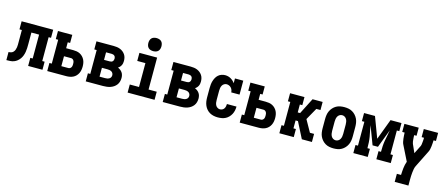

<svg xmlns="http://www.w3.org/2000/svg" viewBox="-56 -1475 5613 2409"><g transform="rotate(15 2750.0 -270.0)"><path d="M0 0V-105Q17 -105 33.5 -110Q50 -115 61.5 -127.5Q73 -140 79 -156.5Q85 -173 87.5 -190Q90 -207 90 -224Q90 -241 90 -258V-415H59V-520H469V-415H438V-105H469V0H283V-105H314V-415H214V-261Q214 -237 213 -212Q212 -187 208 -163Q204 -139 195.5 -115.5Q187 -92 173 -72Q159 -52 139.5 -36Q120 -20 97 -11.5Q74 -3 49.5 -1.5Q25 0 0 0Z M531 0V-105H562V-415H531V-520H717V-415H686V-338H778Q800 -338 822.5 -334.5Q845 -331 865.5 -320.5Q886 -310 902 -293.5Q918 -277 928 -257Q938 -237 942 -214.5Q946 -192 946 -169Q946 -147 942 -124.5Q938 -102 928 -81.5Q918 -61 902 -44.5Q886 -28 865.5 -18Q845 -8 822.5 -4Q800 0 778 0ZM686 -105H778Q789 -105 798.5 -111Q808 -117 813.5 -126.5Q819 -136 820.5 -147Q822 -158 822 -169Q822 -180 820.5 -191Q819 -202 813.5 -212Q808 -222 798.5 -228Q789 -234 778 -234H686Z M1031 0V-105H1062V-415H1031V-520H1255Q1277 -520 1298.5 -517Q1320 -514 1340 -506Q1360 -498 1377 -484.5Q1394 -471 1406 -453Q1418 -435 1423 -414Q1428 -393 1428 -371Q1428 -357 1425.5 -342.5Q1423 -328 1416.5 -315Q1410 -302 1400 -291Q1390 -280 1377 -272Q1394 -265 1409 -253.5Q1424 -242 1434.5 -227Q1445 -212 1449.5 -193.5Q1454 -175 1454 -157Q1454 -133 1447.5 -109.5Q1441 -86 1426.5 -67Q1412 -48 1392 -34.5Q1372 -21 1349.5 -13.5Q1327 -6 1303 -3Q1279 0 1255 0ZM1183 -320H1255Q1266 -320 1276 -322.5Q1286 -325 1293 -332Q1300 -339 1303.5 -349Q1307 -359 1307 -369Q1307 -379 1303.5 -389Q1300 -399 1292.5 -405.5Q1285 -412 1275 -415Q1265 -418 1255 -418H1183ZM1183 -102H1255Q1269 -102 1282.5 -104.5Q1296 -107 1308 -114Q1320 -121 1326.5 -133Q1333 -145 1333 -159Q1333 -173 1326.5 -185.5Q1320 -198 1308 -205Q1296 -212 1282.5 -214.5Q1269 -217 1255 -217H1183Z M1575 0V-105H1695V-415H1589V-520H1819V-105H1925V0ZM1750 -585Q1733 -585 1716 -590Q1699 -595 1687 -607Q1675 -619 1670 -636Q1665 -653 1665 -670Q1665 -687 1670 -704Q1675 -721 1687 -733Q1699 -745 1716 -750Q1733 -755 1750 -755Q1767 -755 1784 -750Q1801 -745 1813 -733Q1825 -721 1830 -704Q1835 -687 1835 -670Q1835 -653 1830 -636Q1825 -619 1813 -607Q1801 -595 1784 -590Q1767 -585 1750 -585Z M2031 0V-105H2062V-415H2031V-520H2255Q2277 -520 2298.5 -517Q2320 -514 2340 -506Q2360 -498 2377 -484.5Q2394 -471 2406 -453Q2418 -435 2423 -414Q2428 -393 2428 -371Q2428 -357 2425.5 -342.5Q2423 -328 2416.5 -315Q2410 -302 2400 -291Q2390 -280 2377 -272Q2394 -265 2409 -253.5Q2424 -242 2434.5 -227Q2445 -212 2449.5 -193.5Q2454 -175 2454 -157Q2454 -133 2447.5 -109.5Q2441 -86 2426.5 -67Q2412 -48 2392 -34.5Q2372 -21 2349.5 -13.5Q2327 -6 2303 -3Q2279 0 2255 0ZM2183 -320H2255Q2266 -320 2276 -322.5Q2286 -325 2293 -332Q2300 -339 2303.5 -349Q2307 -359 2307 -369Q2307 -379 2303.5 -389Q2300 -399 2292.5 -405.5Q2285 -412 2275 -415Q2265 -418 2255 -418H2183ZM2183 -102H2255Q2269 -102 2282.5 -104.5Q2296 -107 2308 -114Q2320 -121 2326.5 -133Q2333 -145 2333 -159Q2333 -173 2326.5 -185.5Q2320 -198 2308 -205Q2296 -212 2282.5 -214.5Q2269 -217 2255 -217H2183Z M2747 8Q2720 8 2693.5 2.5Q2667 -3 2643.5 -16Q2620 -29 2602 -49.5Q2584 -70 2573 -95Q2562 -120 2558 -146.5Q2554 -173 2554 -200V-320Q2554 -344 2556.5 -368Q2559 -392 2566 -415Q2573 -438 2584.5 -459Q2596 -480 2614 -496Q2632 -512 2655 -520Q2678 -528 2702 -528Q2721 -528 2739.5 -523.5Q2758 -519 2774.5 -509.5Q2791 -500 2805 -487Q2819 -474 2830 -458V-520H2938V-339H2830Q2830 -355 2824 -370.5Q2818 -386 2807 -398Q2796 -410 2780.5 -416.5Q2765 -423 2749 -423Q2732 -423 2716.5 -413.5Q2701 -404 2692.5 -388.5Q2684 -373 2681 -355.5Q2678 -338 2678 -320V-200Q2678 -182 2680.5 -165Q2683 -148 2691 -132.5Q2699 -117 2714.5 -107Q2730 -97 2747 -97Q2763 -97 2777.5 -104Q2792 -111 2800.5 -124Q2809 -137 2812.5 -152.5Q2816 -168 2816 -183V-184H2940V-182Q2940 -157 2934.5 -131.5Q2929 -106 2917 -83.5Q2905 -61 2887 -42.5Q2869 -24 2846.5 -12.5Q2824 -1 2798.5 3.5Q2773 8 2747 8Z M3031 0V-105H3062V-415H3031V-520H3217V-415H3186V-338H3278Q3300 -338 3322.5 -334.5Q3345 -331 3365.5 -320.5Q3386 -310 3402 -293.5Q3418 -277 3428 -257Q3438 -237 3442 -214.5Q3446 -192 3446 -169Q3446 -147 3442 -124.5Q3438 -102 3428 -81.5Q3418 -61 3402 -44.5Q3386 -28 3365.5 -18Q3345 -8 3322.5 -4Q3300 0 3278 0ZM3186 -105H3278Q3289 -105 3298.5 -111Q3308 -117 3313.5 -126.5Q3319 -136 3320.5 -147Q3322 -158 3322 -169Q3322 -180 3320.5 -191Q3319 -202 3313.5 -212Q3308 -222 3298.5 -228Q3289 -234 3278 -234H3186Z M3546 0V-105H3577V-415H3546V-520H3733V-415H3701V-312H3732L3838 -520H3969V-415H3915L3828 -260L3915 -105H3969V0H3838L3732 -208H3701V-105H3733V0Z M4250 8Q4223 8 4196 3Q4169 -2 4145.5 -15.5Q4122 -29 4103.5 -49.5Q4085 -70 4073.5 -94.5Q4062 -119 4058 -146Q4054 -173 4054 -200V-320Q4054 -347 4058 -374Q4062 -401 4073.5 -425.5Q4085 -450 4103.5 -470.5Q4122 -491 4145.5 -504.5Q4169 -518 4196 -523Q4223 -528 4250 -528Q4277 -528 4304 -523Q4331 -518 4354.5 -504.5Q4378 -491 4396.5 -470.5Q4415 -450 4426.5 -425.5Q4438 -401 4442 -374Q4446 -347 4446 -320V-200Q4446 -173 4442 -146Q4438 -119 4426.5 -94.5Q4415 -70 4396.5 -49.5Q4378 -29 4354.5 -15.5Q4331 -2 4304 3Q4277 8 4250 8ZM4250 -97Q4268 -97 4283.5 -106.5Q4299 -116 4307.5 -131.5Q4316 -147 4319 -164.5Q4322 -182 4322 -200V-320Q4322 -338 4319 -355.5Q4316 -373 4307.5 -388.5Q4299 -404 4283.5 -413.5Q4268 -423 4250 -423Q4232 -423 4216.5 -413.5Q4201 -404 4192.5 -388.5Q4184 -373 4181 -355.5Q4178 -338 4178 -320V-200Q4178 -182 4181 -164.5Q4184 -147 4192.5 -131.5Q4201 -116 4216.5 -106.5Q4232 -97 4250 -97Z M4507 0V-105H4539V-415H4507V-520H4649L4750 -251L4851 -520H4993V-415H4961V-105H4993V0H4806V-105H4838Q4838 -141 4840 -177.5Q4842 -214 4848 -250Q4854 -286 4862 -322Q4870 -358 4875 -394L4785 -156H4715L4625 -394Q4630 -358 4638 -322Q4646 -286 4652 -250Q4658 -214 4660 -177.5Q4662 -141 4662 -105H4694V0Z M5102 215V110H5156Q5157 87 5158.5 64.5Q5160 42 5162.5 20Q5165 -2 5170 -24.5Q5175 -47 5183 -68L5087 -261Q5078 -278 5074 -297.5Q5070 -317 5067.5 -336.5Q5065 -356 5064 -375.5Q5063 -395 5062 -415H5031V-520H5217V-415H5186Q5186 -401 5187 -387Q5188 -373 5189 -359.5Q5190 -346 5192 -332Q5194 -318 5199 -305L5247 -197L5302 -307Q5306 -316 5307 -325Q5308 -334 5309 -343Q5310 -352 5311 -361Q5312 -370 5312.5 -379Q5313 -388 5313.5 -397Q5314 -406 5314 -415H5283V-520H5469V-415H5438Q5437 -395 5436 -375.5Q5435 -356 5432.5 -336.5Q5430 -317 5426 -297.5Q5422 -278 5413 -261L5305 -44Q5295 -24 5291 -1Q5287 22 5284.5 44.5Q5282 67 5281 90Q5280 113 5280 136V215Z"/></g></svg>

Font: Iosevka Curly Slab Extrabold
Style: Regular
Weight: 800
Monospace: yes
Designer: Belleve Invis
Foundry: Belleve Invis
Version: Version 22.1.2; ttfautohint (v1.8.4)